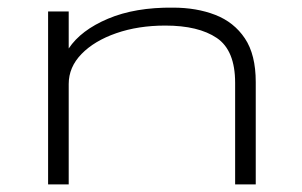

<svg xmlns="http://www.w3.org/2000/svg" viewBox="-20 -483 790 503"><path d="M106 0V-453H160V-356Q192 -404 263 -434Q334 -464 433 -463Q495 -463 544 -444Q593 -425 621.5 -382.5Q650 -340 650 -268V0H596V-266Q596 -351 548 -383.5Q500 -416 413 -416Q342 -416 284.5 -396Q227 -376 193.5 -341.5Q160 -307 160 -263V0Z"/></svg>

Font: Inconsolata ExtraExpanded Light
Style: Regular
Weight: 300
Width: 8
Monospace: yes
Designer: Raph Levien, Cyreal, Brenton Simpson
Foundry: Raph Levien, Cyreal, Google
Version: Version 3.001; ttfautohint (v1.8.2.53-6de2)